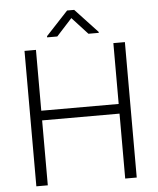

<svg xmlns="http://www.w3.org/2000/svg" viewBox="-60 -953 827 1004"><g transform="rotate(-5 354.0 -451.0)"><path d="M89.8 0ZM616.7 0H556.2V-340.8H149.9V0H89.8V-710.9H149.9V-391.6H556.2V-710.9H616.7ZM484.9 -775.9V-771H430.7L348.6 -860.4L267.1 -771H213.9V-777.3L330.1 -901.9H367.2Z"/></g></svg>

Font: Roboto Light
Style: Regular
Weight: 300
Designer: Google
Version: Version 2.134; 2016; ttfautohint (v1.6)